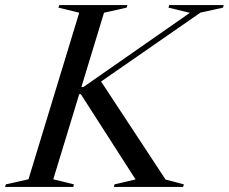

<svg xmlns="http://www.w3.org/2000/svg" viewBox="-59 -735 900 755"><path d="M592 -29 664 -10 661 0H388.5L391.5 -10L474 -29.5L259 -364.5H252.5L150.5 -30L231.5 -10L229 0H-39L-36 -10L53 -30L252.5 -685L171 -705L174 -715H442L439 -705L350 -685L261 -392.5H268.5L687.5 -684.5L603.5 -705L606.5 -715H820.5L818 -705L729.5 -685.5L338.5 -414.5Z"/></svg>

Font: Newsreader Display
Style: Italic
Weight: 400
Italic angle: -17°
Designer: Hugues Gentile
Foundry: Production Type
Version: Version 1.001